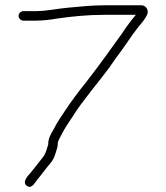

<svg xmlns="http://www.w3.org/2000/svg" viewBox="-20 -652 627 725"><path d="M68 -574H115C142.7 -574 169.6 -577.4 196 -582C251.6 -589.9 310.4 -596 372 -596H493C474.8 -574.5 458.3 -552.6 441 -526C394.4 -461.9 361.9 -414.7 310 -348C273.4 -302.2 250.8 -271.7 225 -233L207 -206C196.4 -189.6 189.2 -177.3 181 -161C171.8 -145.7 162 -129.1 162 -107C162 -105 161.3 -102.7 160 -100C155.4 -84 151 -68.7 141 -57C126.6 -39 109.4 -16.3 95 1C87.1 10 61.7 35 81 49.5C100 63.8 113 35.6 121 26C136.4 8.4 152.6 -15.4 168 -33C179.1 -45.2 185.2 -58.1 190 -74C192.7 -84.7 198 -95.8 198 -107C198 -115.3 199.9 -119.8 203.5 -127C213.7 -147.4 224.3 -166.9 237 -186L255 -213C286.2 -265 357.4 -348 395 -400C408.3 -420 421.7 -438.7 435 -456C457.8 -486.8 476.5 -517.2 498 -544.5C512.3 -562.7 530.3 -580.9 537 -601C541.5 -616 529.2 -632 515 -632H371.5C324 -632 280.1 -626.6 237 -623C196.9 -619.7 157.4 -610 115 -610H68C58.8 -610 50 -601.2 50 -592C50 -582.8 58.8 -574 68 -574Z"/></svg>

Font: HoneyBee
Style: Lit
Weight: 300
Foundry: Cannot Into Space Fonts
Version: Version 0.89